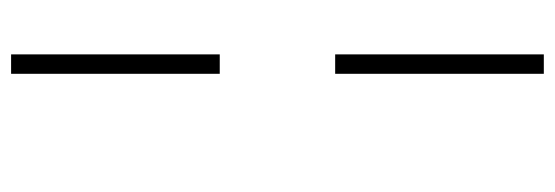

<svg xmlns="http://www.w3.org/2000/svg" viewBox="-347 -423 1000 346"><g transform="rotate(-90 153.0 -250.0)"><path d="M193 -730H228V-354H193ZM193 -146H228V230H193Z"/></g></svg>

Font: Cairo ExtraLight
Style: Italic
Weight: 275
Italic angle: -13°
Designer: Mohamed Gaber, Accademia di Belle Arti di Urbino and others
Foundry: Kief Type Foundry, Accademia di Belle Arti di Urbino and others
Version: Version 3.011